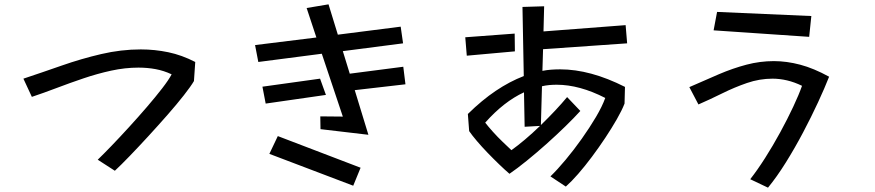

<svg xmlns="http://www.w3.org/2000/svg" viewBox="-20 -800 4040 886"><path d="M431 -63Q457 -88 495 -127.5Q533 -167 575.5 -213.5Q618 -260 658 -306.5Q698 -353 728.5 -392.5Q759 -432 772 -457Q736 -474 698 -481Q660 -488 619 -488Q557 -488 493 -474Q429 -460 365.5 -438.5Q302 -417 241.5 -394Q181 -371 127 -353L88 -437Q175 -466 265 -497.5Q355 -529 447 -550.5Q539 -572 630 -572Q694 -572 756.5 -559Q819 -546 881 -514L875 -426Q861 -402 828.5 -360.5Q796 -319 753 -270Q710 -221 664.5 -171.5Q619 -122 578.5 -80Q538 -38 510 -12Z M1458 -263 1562 -262 1465 -552 1172 -514 1157 -592 1440 -627 1395 -763 1496 -780 1539 -640 1829 -677 1840 -600 1562 -564 1594 -460 1841 -492 1851 -411 1617 -384 1680 -178 1459 -204ZM1191 -400 1457 -437 1484 -362 1206 -322ZM1262 -172 1644 -26 1610 57 1223 -90Z M2520 14Q2552 -17 2590 -62.5Q2628 -108 2664.5 -159.5Q2701 -211 2730 -260Q2759 -309 2773 -348Q2654 -409 2549 -409Q2532 -409 2515 -407.5Q2498 -406 2481 -402L2476 -223Q2510 -256 2541.5 -289.5Q2573 -323 2597 -352L2658 -288Q2630 -257 2589 -217Q2548 -177 2501.5 -135.5Q2455 -94 2410.5 -58Q2366 -22 2331 2Q2310 -16 2283.5 -41.5Q2257 -67 2230 -95Q2203 -123 2180.5 -149.5Q2158 -176 2145 -195L2139 -274Q2204 -338 2268 -381Q2332 -424 2397 -449L2391 -768L2491 -771L2488 -655L2867 -684L2874 -600L2486 -573L2483 -473Q2503 -477 2523.5 -478.5Q2544 -480 2565 -480Q2704 -480 2864 -399L2862 -322Q2850 -291 2826.5 -250Q2803 -209 2773.5 -164.5Q2744 -120 2711.5 -76.5Q2679 -33 2648 2.5Q2617 38 2591 61ZM2127 -628 2355 -645 2356 -563 2134 -543ZM2398 -374Q2305 -331 2219 -234Q2233 -216 2254.5 -192Q2276 -168 2299.5 -145.5Q2323 -123 2340 -107Q2368 -127 2402.5 -156Q2437 -185 2472 -219L2401 -215Z M3289 -745 3724 -726 3714 -630 3273 -660ZM3442 27Q3475 -15 3511 -71.5Q3547 -128 3580.5 -189.5Q3614 -251 3640.5 -307.5Q3667 -364 3681 -404Q3646 -421 3612 -429Q3578 -437 3545 -437Q3485 -437 3427 -417Q3369 -397 3313.5 -369.5Q3258 -342 3203 -318L3161 -398Q3233 -430 3297.5 -457.5Q3362 -485 3424.5 -501.5Q3487 -518 3551 -518Q3610 -518 3672.5 -501.5Q3735 -485 3806 -446Q3786 -395 3755 -328Q3724 -261 3686 -189Q3648 -117 3606.5 -50.5Q3565 16 3524 66Z"/></svg>

Font: Moralerspace Krypton JPDOC
Style: Regular
Weight: 400
Version: v0.0.6; ttfautohint (v1.8.4.7-5d5b-dirty) -l 6 -r 45 -G 200 